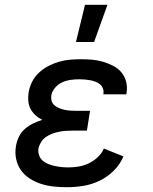

<svg xmlns="http://www.w3.org/2000/svg" viewBox="-20 -776 640 804"><path d="M259 8Q231 8 204 5Q177 2 152 -6Q127 -14 105 -28Q83 -42 68 -63Q53 -84 47.5 -110.5Q42 -137 47 -165Q50 -184 59 -203Q68 -222 84 -236Q100 -250 119 -259Q138 -268 157 -274Q141 -282 128.5 -293.5Q116 -305 108 -320Q100 -335 98.5 -353.5Q97 -372 100 -390Q104 -413 115 -434.5Q126 -456 144 -472.5Q162 -489 183.5 -500Q205 -511 227.5 -517.5Q250 -524 273 -526Q296 -528 319 -528Q342 -528 365.5 -526Q389 -524 411 -517.5Q433 -511 453.5 -500.5Q474 -490 488 -473.5Q502 -457 508 -434.5Q514 -412 510 -388L509 -381H413V-384Q415 -395 411 -405.5Q407 -416 398.5 -423Q390 -430 379.5 -434Q369 -438 358 -440Q347 -442 335 -443Q323 -444 312 -444Q294 -444 276 -441.5Q258 -439 241 -431.5Q224 -424 211 -409Q198 -394 195 -377Q193 -365 196 -354Q199 -343 207.5 -335.5Q216 -328 227 -323.5Q238 -319 249 -316.5Q260 -314 271.5 -313Q283 -312 295 -312H357L344 -229H282Q268 -229 254 -228Q240 -227 226 -224Q212 -221 198.5 -216Q185 -211 172.5 -202.5Q160 -194 152 -181Q144 -168 141 -154Q139 -140 143.5 -126.5Q148 -113 158 -104Q168 -95 181.5 -89.5Q195 -84 209 -81Q223 -78 237 -76.5Q251 -75 266 -75Q287 -75 308.5 -78.5Q330 -82 350.5 -91.5Q371 -101 388.5 -117Q406 -133 415 -154L497 -121Q483 -88 456.5 -61.5Q430 -35 396.5 -19Q363 -3 328 2.5Q293 8 259 8ZM298 -600 336 -756H430L374 -600Z"/></svg>

Font: Iosevka HT Medium Extended
Style: Italic
Weight: 500
Width: 7
Italic angle: -9°
Monospace: yes
Designer: Belleve Invis
Foundry: Belleve Invis
Version: Version 32.3.0; ttfautohint (v1.8.4)